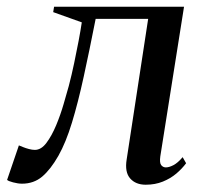

<svg xmlns="http://www.w3.org/2000/svg" viewBox="-56 -522 582 554"><path d="M406.5 -70.5Q404 -52 409.2 -45.5Q414.5 -39 422.5 -39Q432 -39 444.5 -45.5Q457 -52 471 -68.5L481 -51Q469.5 -35.5 452.8 -21.2Q436 -7 413.8 2Q391.5 11 364.5 11Q335.5 11 319.5 -7.2Q303.5 -25.5 309.5 -62L371.5 -467.5H220Q202 -376 185.5 -300.5Q169 -225 151.5 -167.8Q134 -110.5 112.5 -72.5Q90 -33 65.8 -12.5Q41.5 8 7.5 8Q-4 8 -18.2 4.2Q-32.5 0.5 -35.5 -3L-1.5 -102.5Q2 -101 10 -97.8Q18 -94.5 27.5 -92Q37 -89.5 44.5 -89.5Q63 -89.5 78.2 -110Q93.5 -130.5 106 -160.5Q118.5 -190.5 127.5 -221.5Q136.5 -252.5 142.5 -274Q151 -306.5 158 -340Q165 -373.5 170.8 -403.8Q176.5 -434 180 -457.5L97.5 -487L100 -502.5H475Z"/></svg>

Font: Merriweather 144pt
Style: Italic
Weight: 400
Italic angle: -7.8°
Version: Version 2.101